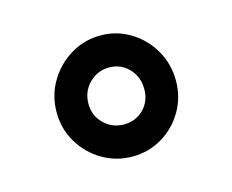

<svg xmlns="http://www.w3.org/2000/svg" viewBox="-52 -791 489 404"><g transform="rotate(-15 192.5 -589.0)"><path d="M62.5 -587.9Q62.5 -624.5 80.3 -654.5Q98.1 -684.6 127.9 -702.6Q157.7 -720.7 193.4 -720.7Q228.5 -720.7 258.1 -702.6Q287.6 -684.6 304.9 -654.5Q322.3 -624.5 322.3 -587.9Q322.3 -551.8 304.9 -522Q287.6 -492.2 258.1 -474.6Q228.5 -457 193.4 -457Q157.7 -457 127.9 -474.6Q98.1 -492.2 80.3 -522Q62.5 -551.8 62.5 -587.9ZM131.8 -587.9Q131.8 -562 149.9 -544.4Q168 -526.9 193.4 -526.9Q218.8 -526.9 236.1 -544.2Q253.4 -561.5 253.4 -587.9Q253.4 -614.7 236.1 -632.8Q218.8 -650.9 193.4 -650.9Q168 -650.9 149.9 -632.8Q131.8 -614.7 131.8 -587.9Z"/></g></svg>

Font: Roboto Condensed SemiBold
Style: Regular
Weight: 600
Designer: Christian Robertson
Foundry: Google
Version: Version 3.008; 2023